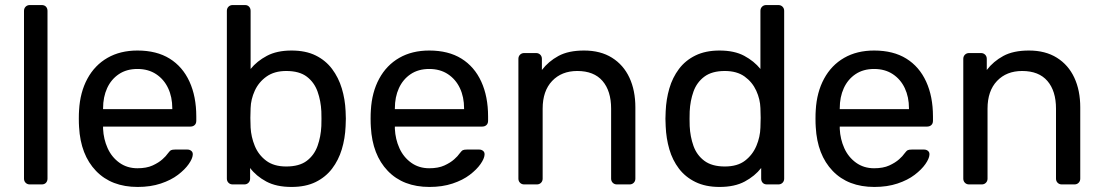

<svg xmlns="http://www.w3.org/2000/svg" viewBox="-20 -730 4365 760"><path d="M98 0Q88 0 81.5 -6.5Q75 -13 75 -23V-687Q75 -697 81.5 -703.5Q88 -710 98 -710H145Q156 -710 162 -703.5Q168 -697 168 -687V-23Q168 -13 162 -6.5Q156 0 145 0Z M525 10Q421 10 360 -53.5Q299 -117 293 -227Q292 -240 292 -260.5Q292 -281 293 -294Q297 -365 326 -418.5Q355 -472 405.5 -501Q456 -530 524 -530Q600 -530 651.5 -498Q703 -466 730 -407Q757 -348 757 -269V-252Q757 -241 750.5 -235Q744 -229 734 -229H388Q388 -228 388 -225Q388 -222 388 -220Q390 -179 406 -143.5Q422 -108 452.5 -86Q483 -64 524 -64Q560 -64 584 -75Q608 -86 623 -99.5Q638 -113 643 -121Q652 -133 657 -135.5Q662 -138 673 -138H722Q731 -138 737.5 -132.5Q744 -127 743 -117Q742 -102 727 -80.5Q712 -59 684.5 -38Q657 -17 616.5 -3.5Q576 10 525 10ZM388 -298H662V-301Q662 -346 645.5 -381Q629 -416 598 -436.5Q567 -457 524 -457Q481 -457 450.5 -436.5Q420 -416 404 -381Q388 -346 388 -301Z M1134 10Q1074 10 1034 -11.5Q994 -33 970 -65V-23Q970 -13 963.5 -6.5Q957 0 947 0H901Q891 0 884.5 -6.5Q878 -13 878 -23V-687Q878 -697 884.5 -703.5Q891 -710 901 -710H950Q960 -710 966 -703.5Q972 -697 972 -687V-457Q997 -488 1036.5 -509Q1076 -530 1134 -530Q1190 -530 1229.5 -510.5Q1269 -491 1294.5 -457Q1320 -423 1333 -380Q1346 -337 1348 -290Q1349 -274 1349 -260Q1349 -246 1348 -230Q1346 -182 1333 -139Q1320 -96 1294.5 -62.5Q1269 -29 1229.5 -9.5Q1190 10 1134 10ZM1113 -71Q1165 -71 1194.5 -93.5Q1224 -116 1237 -152.5Q1250 -189 1252 -231Q1253 -260 1252 -289Q1250 -331 1237 -367.5Q1224 -404 1194.5 -426.5Q1165 -449 1113 -449Q1066 -449 1035 -427Q1004 -405 988.5 -371Q973 -337 972 -302Q971 -286 971 -263.5Q971 -241 972 -225Q974 -188 988.5 -152.5Q1003 -117 1033.5 -94Q1064 -71 1113 -71Z M1680 10Q1576 10 1515 -53.5Q1454 -117 1448 -227Q1447 -240 1447 -260.5Q1447 -281 1448 -294Q1452 -365 1481 -418.5Q1510 -472 1560.5 -501Q1611 -530 1679 -530Q1755 -530 1806.5 -498Q1858 -466 1885 -407Q1912 -348 1912 -269V-252Q1912 -241 1905.5 -235Q1899 -229 1889 -229H1543Q1543 -228 1543 -225Q1543 -222 1543 -220Q1545 -179 1561 -143.5Q1577 -108 1607.5 -86Q1638 -64 1679 -64Q1715 -64 1739 -75Q1763 -86 1778 -99.5Q1793 -113 1798 -121Q1807 -133 1812 -135.5Q1817 -138 1828 -138H1877Q1886 -138 1892.5 -132.5Q1899 -127 1898 -117Q1897 -102 1882 -80.5Q1867 -59 1839.5 -38Q1812 -17 1771.5 -3.5Q1731 10 1680 10ZM1543 -298H1817V-301Q1817 -346 1800.5 -381Q1784 -416 1753 -436.5Q1722 -457 1679 -457Q1636 -457 1605.5 -436.5Q1575 -416 1559 -381Q1543 -346 1543 -301Z M2055 0Q2045 0 2038.5 -6.5Q2032 -13 2032 -23V-497Q2032 -507 2038.5 -513.5Q2045 -520 2055 -520H2102Q2112 -520 2118.5 -513.5Q2125 -507 2125 -497V-453Q2151 -487 2190.5 -508.5Q2230 -530 2292 -530Q2357 -530 2402.5 -501.5Q2448 -473 2471.5 -422.5Q2495 -372 2495 -305V-23Q2495 -13 2488.5 -6.5Q2482 0 2472 0H2422Q2412 0 2405.5 -6.5Q2399 -13 2399 -23V-300Q2399 -370 2365 -409.5Q2331 -449 2265 -449Q2203 -449 2165.5 -409.5Q2128 -370 2128 -300V-23Q2128 -13 2121.5 -6.5Q2115 0 2105 0Z M2828 10Q2773 10 2733 -9.5Q2693 -29 2667.5 -62.5Q2642 -96 2629.5 -139Q2617 -182 2615 -230Q2614 -246 2614 -260Q2614 -274 2615 -290Q2617 -337 2629.5 -380Q2642 -423 2667.5 -457Q2693 -491 2733 -510.5Q2773 -530 2828 -530Q2887 -530 2926 -509Q2965 -488 2990 -457V-687Q2990 -697 2996.5 -703.5Q3003 -710 3013 -710H3061Q3071 -710 3077.5 -703.5Q3084 -697 3084 -687V-23Q3084 -13 3077.5 -6.5Q3071 0 3061 0H3016Q3005 0 2999 -6.5Q2993 -13 2993 -23V-65Q2968 -33 2928 -11.5Q2888 10 2828 10ZM2849 -71Q2899 -71 2929 -94Q2959 -117 2974 -152.5Q2989 -188 2990 -225Q2991 -241 2991 -263.5Q2991 -286 2990 -302Q2989 -337 2973.5 -371Q2958 -405 2927.5 -427Q2897 -449 2849 -449Q2798 -449 2768 -426.5Q2738 -404 2725 -367.5Q2712 -331 2710 -289Q2709 -260 2710 -231Q2712 -189 2725 -152.5Q2738 -116 2768 -93.5Q2798 -71 2849 -71Z M3441 10Q3337 10 3276 -53.5Q3215 -117 3209 -227Q3208 -240 3208 -260.5Q3208 -281 3209 -294Q3213 -365 3242 -418.5Q3271 -472 3321.5 -501Q3372 -530 3440 -530Q3516 -530 3567.5 -498Q3619 -466 3646 -407Q3673 -348 3673 -269V-252Q3673 -241 3666.5 -235Q3660 -229 3650 -229H3304Q3304 -228 3304 -225Q3304 -222 3304 -220Q3306 -179 3322 -143.5Q3338 -108 3368.5 -86Q3399 -64 3440 -64Q3476 -64 3500 -75Q3524 -86 3539 -99.5Q3554 -113 3559 -121Q3568 -133 3573 -135.5Q3578 -138 3589 -138H3638Q3647 -138 3653.5 -132.5Q3660 -127 3659 -117Q3658 -102 3643 -80.5Q3628 -59 3600.5 -38Q3573 -17 3532.5 -3.5Q3492 10 3441 10ZM3304 -298H3578V-301Q3578 -346 3561.5 -381Q3545 -416 3514 -436.5Q3483 -457 3440 -457Q3397 -457 3366.5 -436.5Q3336 -416 3320 -381Q3304 -346 3304 -301Z M3816 0Q3806 0 3799.5 -6.5Q3793 -13 3793 -23V-497Q3793 -507 3799.5 -513.5Q3806 -520 3816 -520H3863Q3873 -520 3879.5 -513.5Q3886 -507 3886 -497V-453Q3912 -487 3951.5 -508.5Q3991 -530 4053 -530Q4118 -530 4163.5 -501.5Q4209 -473 4232.5 -422.5Q4256 -372 4256 -305V-23Q4256 -13 4249.5 -6.5Q4243 0 4233 0H4183Q4173 0 4166.5 -6.5Q4160 -13 4160 -23V-300Q4160 -370 4126 -409.5Q4092 -449 4026 -449Q3964 -449 3926.5 -409.5Q3889 -370 3889 -300V-23Q3889 -13 3882.5 -6.5Q3876 0 3866 0Z"/></svg>

Font: Rubik Light
Style: Regular
Weight: 400
Version: Version 2.101